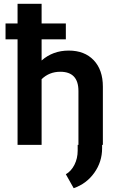

<svg xmlns="http://www.w3.org/2000/svg" viewBox="-20 -759 621 1006"><path d="M72 0V-553H9V-636H72V-739H198V-636H325V-553H198V-442Q257 -494 340 -494Q423 -494 471 -443.5Q519 -393 519 -305V0H515V18Q515 89 474 146.5Q433 204 366 227L325 154Q353 138 370 104.5Q387 71 387 30V0H391V-282Q391 -383 296 -383Q238 -383 198 -344V0Z"/></svg>

Font: Cantarell
Style: Bold
Weight: 700
Designer: Dave Crossland, Nikolaus Waxweiler, Florian Fecher, Jacques Le Bailly, Eben Sorkin, Alexei Vanyashin, Alexios Zavras, Em
Version: Version 0.303